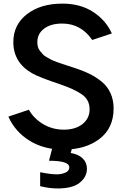

<svg xmlns="http://www.w3.org/2000/svg" viewBox="-20 -810 679 1062"><path d="M202.1 142.6Q258.8 154.3 294.9 154.3Q319.3 154.3 341.3 145Q363.3 135.7 363.3 115.2Q363.3 79.1 251 79.1L275.4 -15.6H385.7L371.1 36.1Q413.1 43 437 65.9Q460.9 88.9 460.9 124Q460.9 168 421.4 200.2Q381.8 232.4 298.8 232.4Q252.9 232.4 202.1 219.7ZM26.4 -165 139.6 -203.1Q167 -154.3 218.8 -123.5Q270.5 -92.8 333 -92.8Q397.5 -92.8 436.5 -124Q475.6 -155.3 475.6 -205.1Q475.6 -257.8 434.1 -287.1Q392.6 -316.4 312.5 -343.8Q198.2 -381.8 158.2 -404.3Q53.7 -463.9 53.7 -577.1Q53.7 -672.9 128.9 -731.4Q204.1 -790 325.2 -790Q424.8 -790 495.6 -743.7Q566.4 -697.3 598.6 -625L490.2 -588.9Q427.7 -679.7 324.2 -679.7Q260.7 -679.7 223.6 -651.4Q186.5 -623 186.5 -577.1Q186.5 -563.5 189.5 -551.3Q192.4 -539.1 201.2 -528.3Q210 -517.6 216.8 -509.8Q223.6 -502 239.3 -493.2Q254.9 -484.4 264.2 -479.5Q273.4 -474.6 294.9 -466.8Q316.4 -459 325.7 -456.1Q335 -453.1 360.4 -444.8Q385.7 -436.5 394.5 -433.6Q439.5 -418.9 473.6 -402.3Q507.8 -385.7 540.5 -359.9Q573.2 -334 590.8 -295.9Q608.4 -257.8 608.4 -210Q608.4 -101.6 530.8 -42Q453.1 17.6 330.1 17.6Q223.6 17.6 143.6 -31.7Q63.5 -81.1 26.4 -165Z"/></svg>

Font: Gothic A1
Style: Bold
Weight: 700
Version: Version 2.50